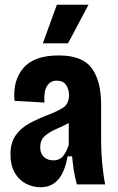

<svg xmlns="http://www.w3.org/2000/svg" viewBox="-20 -775 494 807"><path d="M151 12Q118 12 89 -3Q60 -18 42 -49Q24 -80 24 -126Q24 -176 46.5 -207Q69 -238 104.5 -257Q140 -276 179 -291Q219 -306 244.5 -322Q270 -338 270 -376Q270 -399 258 -417.5Q246 -436 218 -436Q191 -436 177 -412.5Q163 -389 167 -344L41 -351Q33 -436 78 -489Q123 -542 227 -542Q326 -542 365.5 -488.5Q405 -435 405 -335V-183Q405 -157 407 -123.5Q409 -90 413 -57Q417 -24 422 0H303Q294 -33 290 -60Q286 -87 283 -118H264Q242 12 151 12ZM204 -101Q231 -101 246 -120Q261 -139 269 -167V-258Q243 -244 215 -232Q187 -220 168 -203Q149 -186 149 -156Q149 -130 164.5 -115.5Q180 -101 204 -101ZM266 -593H160L219 -755H352Z"/></svg>

Font: Bricolage Grotesque 10pt Condensed Bricolage Grotesque 10pt Condensed Regular
Style: Bold
Weight: 700
Width: 3
Designer: Mathieu Triay
Foundry: Atelier Triay
Version: Version 1.000; ttfautohint (v1.8.4.7-5d5b);gftools[0.9.32]